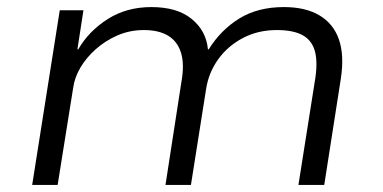

<svg xmlns="http://www.w3.org/2000/svg" viewBox="-20 -523 1083 543"><path d="M71 0 149 -494H216L199 -384L201 -383Q231 -435 284.5 -469Q338 -503 408 -503Q481 -503 522 -469.5Q563 -436 568 -384L570 -383Q604 -438 656.5 -470.5Q709 -503 783 -503Q844 -503 883.5 -479.5Q923 -456 938.5 -411.5Q954 -367 944 -301L897 0H824L870 -291Q879 -342 871.5 -374.5Q864 -407 837.5 -422.5Q811 -438 763 -438Q709 -438 666 -415Q623 -392 596.5 -354.5Q570 -317 563 -272L520 0H448L493 -291Q502 -341 492 -373.5Q482 -406 455.5 -422Q429 -438 387 -438Q347 -438 312.5 -423Q278 -408 251 -384Q224 -360 207.5 -332Q191 -304 187 -275L143 0Z"/></svg>

Font: Nunito Sans 7pt SemiExpanded Light
Style: Italic
Weight: 300
Width: 6
Italic angle: -9°
Designer: Vernon Adams
Foundry: Vernon Adams
Version: Version 3.101;gftools[0.9.27]